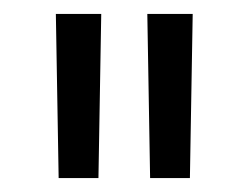

<svg xmlns="http://www.w3.org/2000/svg" viewBox="-20 -728 356 275"><path d="M121 -473 125 -708H60L64 -473ZM252 -473 256 -708H191L195 -473Z"/></svg>

Font: UULA Sans
Style: Regular
Weight: 400
Designer: Mohamed Gaber, Laura Garcia Mut
Foundry: Kief Type Foundry
Version: Version 3.006;hotconv 1.0.109;makeotfexe 2.5.65596